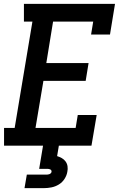

<svg xmlns="http://www.w3.org/2000/svg" viewBox="-20 -755 640 995"><path d="M1 0V-92H56L148 -643H104V-735H576L550 -576H452L463 -643H255L220 -428H439L424 -336H205L164 -92H372L383 -159H481L454 0ZM107 220 119 150H219Q223 150 227.5 149.5Q232 149 236 147.5Q240 146 243.5 142.5Q247 139 247 135Q248 131 245.5 127.5Q243 124 239.5 122.5Q236 121 232 120.5Q228 120 224 120H183L203 0H285L276 54Q289 58 300.5 64.5Q312 71 320 82Q328 93 330 107Q332 121 329 135Q326 154 314.5 172Q303 190 285 201Q267 212 247 216Q227 220 207 220Z"/></svg>

Font: Iosevka Curly Slab SmBdExObl
Style: Regular
Weight: 600
Width: 7
Italic angle: -9°
Monospace: yes
Designer: Belleve Invis
Foundry: Belleve Invis
Version: Version 11.1.0; ttfautohint (v1.8.3)